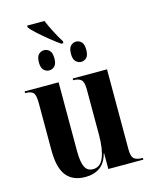

<svg xmlns="http://www.w3.org/2000/svg" viewBox="-130 -970 845 1065"><g transform="rotate(-15 292.0 -437.5)"><path d="M288 -739Q263 -756 231 -782Q199 -808 170.5 -833.5Q142 -859 131 -875V-885H230Q242 -856 262 -817Q282 -778 300 -750V-739ZM186 -613Q168 -613 154.5 -626Q141 -639 141 -670Q141 -703 154.5 -716Q168 -729 186 -729Q203 -729 216.5 -716Q230 -703 230 -670Q230 -639 216.5 -626Q203 -613 186 -613ZM369 -613Q352 -613 338.5 -626Q325 -639 325 -670Q325 -703 338.5 -716Q352 -729 369 -729Q387 -729 400 -716Q413 -703 413 -670Q413 -639 400 -626Q387 -613 369 -613ZM227 10Q155 10 118.5 -35.5Q82 -81 82 -183V-455Q82 -499 69.5 -512.5Q57 -526 26 -526H23V-536H218V-142Q218 -78 232 -49.5Q246 -21 279 -21Q321 -21 340 -68Q359 -115 359 -197V-457Q359 -500 344.5 -513Q330 -526 301 -526H299V-536H496V-76Q496 -35 511 -22.5Q526 -10 557 -10H561V0H360V-91H358Q344 -38 310.5 -14Q277 10 227 10Z"/></g></svg>

Font: Noto Serif Display Condensed
Style: Bold
Weight: 700
Width: 3
Designer: Monotype Design Team
Foundry: Monotype Imaging Inc.
Version: Version 2.009